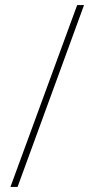

<svg xmlns="http://www.w3.org/2000/svg" viewBox="-20 -734 366 754"><path d="M310 -714H283L21 0H49Z"/></svg>

Font: Noto Sans Ethiopic Condensed Thin
Style: Regular
Weight: 100
Width: 3
Designer: Monotype Design Team
Foundry: Monotype Imaging Inc.
Version: Version 2.102